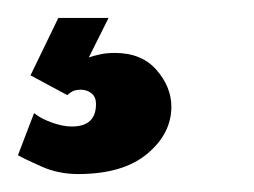

<svg xmlns="http://www.w3.org/2000/svg" viewBox="-20 -20 283 214"><path d="M67 174Q45 174 26 165.5Q7 157 0 153L18 106Q25 112 37.5 116.5Q50 121 60 121Q87 121 87 96Q87 88 82 84Q77 80 70 80Q64 80 60.5 82Q57 84 55 86L14 64L45 0H101L79 44Q85 42 92 40.5Q99 39 108 39Q138 39 154.5 58Q171 77 171 99Q171 129 144 151.5Q117 174 67 174Z"/></svg>

Font: Alumni Sans Inline One
Style: Regular
Weight: 400
Designer: Robert E. Leuschke
Foundry: Robert E. Leuschke
Version: Version 1.100; ttfautohint (v1.8.3)